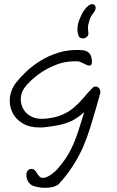

<svg xmlns="http://www.w3.org/2000/svg" viewBox="-20 -622 563 925"><path d="M197 283Q184 283 171.5 281Q159 279 147 276Q126 270 116.5 254Q107 238 107 221Q107 207 114 199.5Q121 192 131 192Q134 192 136.5 192.5Q139 193 142 194Q149 197 158.5 213Q168 229 178 234Q181 235 186 235Q203 235 224.5 220Q246 205 257 192Q300 143 323 95Q346 47 359.5 2Q373 -43 386 -82Q364 -62 340 -47.5Q316 -33 282.5 -24Q249 -15 195 -9Q188 -8 182 -8Q176 -8 170 -8Q123 -8 91 -26.5Q59 -45 43 -74Q27 -103 27 -136Q27 -185 59 -226Q78 -250 107 -277.5Q136 -305 174.5 -329Q213 -353 260.5 -368Q308 -383 363 -381Q391 -381 403.5 -371.5Q416 -362 419.5 -348.5Q423 -335 423 -321Q422 -306 411 -306Q402 -306 389 -313Q376 -320 360 -326Q302 -330 250.5 -310Q199 -290 159.5 -259.5Q120 -229 98 -199Q80 -175 80 -143Q80 -119 92.5 -96.5Q105 -74 131 -60.5Q157 -47 196 -50Q244 -54 277 -68Q310 -82 335 -103Q360 -124 381 -149Q402 -174 426 -199Q432 -205 441 -205Q449 -205 456 -198.5Q463 -192 463 -180Q463 -177 463 -173.5Q463 -170 461 -166Q454 -141 442 -98.5Q430 -56 414.5 -6.5Q399 43 379 89Q358 136 328.5 181Q299 226 268 259H269Q258 272 238.5 277.5Q219 283 197 283ZM441 -584Q441 -573 429 -558Q417 -543 411 -525Q404 -503 404 -489Q404 -475 405 -469Q406 -466 406 -461Q406 -450 397.5 -443.5Q389 -437 379 -437Q361 -437 357 -454Q353 -466 353 -481Q353 -495 356.5 -509Q360 -523 366 -536Q374 -556 384 -570.5Q394 -585 403 -592Q414 -602 424 -602Q432 -602 436.5 -596.5Q441 -591 441 -584Z"/></svg>

Font: Grape Nuts
Style: Regular
Weight: 400
Designer: Robert E. Leuschke
Foundry: Robert E. Leuschke
Version: Version 1.010; ttfautohint (v1.8.3)